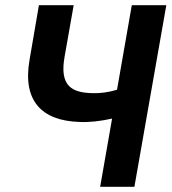

<svg xmlns="http://www.w3.org/2000/svg" viewBox="-20 -720 661 740"><path d="M285 -250C325 -248 367 -253 412 -263L366 0H498L621 -700H488L431 -374C396 -364 368 -360 335 -361C255 -363 209 -390 229 -502L264 -700H130L94 -490C66 -331 141 -255 285 -250Z"/></svg>

Font: Fixel Text 20240404 SemiBold
Style: Italic
Weight: 600
Width: 4
Italic angle: -10°
Designer: AlfaBravo + MacPaw
Foundry: Kyrylo Tkachov, Marchela Mozhyna, Serhii Makarenko, Maria Weinstein, Zakhar Kryvoshyya
Version: Version 1.211;Glyphs 3.2 (3225)